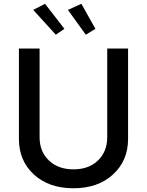

<svg xmlns="http://www.w3.org/2000/svg" viewBox="-20 -984 777 1016"><path d="M547.4 -727.1H657.7V-249Q657.7 -133.8 578.1 -60.8Q498.5 12.2 368.7 12.2Q238.8 12.2 159.4 -60.5Q80.1 -133.3 80.1 -249V-727.1H189.5V-257.8Q189.5 -182.6 238.3 -135.3Q287.1 -87.9 368.7 -87.9Q450.7 -87.9 499 -135.3Q547.4 -182.6 547.4 -257.8ZM434.1 -800.3 339.4 -931.6 410.6 -963.9 484.9 -831.5ZM275.4 -800.3 155.8 -931.6 218.3 -963.9 320.8 -831.5Z"/></svg>

Font: Karasuma Gothic
Style: Regular
Weight: 500
Designer: Rasmus Andersson / Ryoko Nishizuka
Foundry: Genbu
Version: Version 1.00